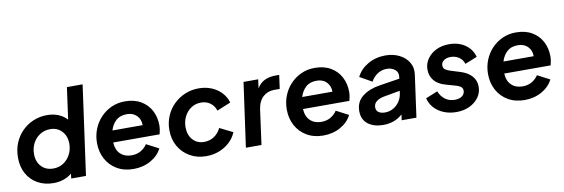

<svg xmlns="http://www.w3.org/2000/svg" viewBox="-55 -1173 4703 1601"><g transform="rotate(-10 2296.5 -372.5)"><path d="M297 12Q220 12 161.5 -21Q103 -54 71 -112.5Q39 -171 39 -247Q39 -316 62.5 -372.5Q86 -429 127.5 -470Q169 -511 223 -533.5Q277 -556 338 -556Q392 -556 435 -538Q478 -520 506 -488L543 -757H676L571 0H446L451 -41Q421 -15 381 -1.5Q341 12 297 12ZM315 -108Q363 -108 400.5 -132.5Q438 -157 459.5 -198.5Q481 -240 481 -290Q481 -353 443 -394.5Q405 -436 344 -436Q295 -436 257 -411.5Q219 -387 197.5 -346Q176 -305 176 -254Q176 -189 214 -148.5Q252 -108 315 -108Z M973 12Q893 12 833.5 -23Q774 -58 741.5 -118.5Q709 -179 709 -254Q709 -316 730.5 -370.5Q752 -425 791 -466.5Q830 -508 882.5 -532Q935 -556 997 -556Q1077 -556 1133 -523Q1189 -490 1218 -434Q1247 -378 1247 -310Q1247 -292 1244 -272.5Q1241 -253 1236 -235H843Q846 -172 882 -137.5Q918 -103 976 -103Q1022 -103 1055.5 -123Q1089 -143 1109 -174L1213 -120Q1184 -61 1119.5 -24.5Q1055 12 973 12ZM996 -448Q937 -448 903 -416.5Q869 -385 854 -335H1110Q1110 -384 1079 -416Q1048 -448 996 -448Z M1589 12Q1511 12 1450.5 -23Q1390 -58 1356 -118Q1322 -178 1322 -255Q1322 -318 1345 -373Q1368 -428 1409.5 -469Q1451 -510 1505.5 -533Q1560 -556 1622 -556Q1682 -556 1731 -535.5Q1780 -515 1814 -478.5Q1848 -442 1862 -394L1745 -346Q1732 -388 1699 -412Q1666 -436 1621 -436Q1573 -436 1536 -410.5Q1499 -385 1479 -344Q1459 -303 1459 -255Q1459 -190 1495.5 -149Q1532 -108 1592 -108Q1640 -108 1677.5 -133.5Q1715 -159 1734 -201L1845 -146Q1826 -99 1788 -63.5Q1750 -28 1699 -8Q1648 12 1589 12Z M1925 0 2001 -544H2125L2115 -469Q2142 -514 2182 -532Q2222 -550 2272 -550H2304L2288 -434H2241Q2185 -434 2146 -398.5Q2107 -363 2097 -293L2057 0Z M2580 12Q2500 12 2440.5 -23Q2381 -58 2348.5 -118.5Q2316 -179 2316 -254Q2316 -316 2337.5 -370.5Q2359 -425 2398 -466.5Q2437 -508 2489.5 -532Q2542 -556 2604 -556Q2684 -556 2740 -523Q2796 -490 2825 -434Q2854 -378 2854 -310Q2854 -292 2851 -272.5Q2848 -253 2843 -235H2450Q2453 -172 2489 -137.5Q2525 -103 2583 -103Q2629 -103 2662.5 -123Q2696 -143 2716 -174L2820 -120Q2791 -61 2726.5 -24.5Q2662 12 2580 12ZM2603 -448Q2544 -448 2510 -416.5Q2476 -385 2461 -335H2717Q2717 -384 2686 -416Q2655 -448 2603 -448Z M3088 12Q3009 12 2959 -25.5Q2909 -63 2909 -136Q2909 -214 2966 -259Q3023 -304 3113 -318L3285 -345L3287 -360Q3292 -400 3263.5 -422Q3235 -444 3196 -444Q3151 -444 3115.5 -420Q3080 -396 3061 -359L2958 -417Q2989 -480 3055 -518Q3121 -556 3204 -556Q3269 -556 3321 -530Q3373 -504 3400 -458.5Q3427 -413 3418 -354L3369 0H3244L3251 -48Q3184 12 3088 12ZM3045 -144Q3045 -116 3065.5 -102Q3086 -88 3118 -88Q3158 -88 3190 -106.5Q3222 -125 3242.5 -156Q3263 -187 3268 -224L3271 -245L3132 -220Q3094 -213 3069.5 -194Q3045 -175 3045 -144Z M3706 12Q3649 12 3601 -7.5Q3553 -27 3520.5 -62.5Q3488 -98 3477 -145L3578 -186Q3595 -142 3629.5 -116.5Q3664 -91 3711 -91Q3751 -91 3773.5 -109Q3796 -127 3796 -153Q3796 -176 3779 -188Q3762 -200 3741 -205L3654 -230Q3593 -247 3561 -285.5Q3529 -324 3529 -378Q3529 -428 3557 -468.5Q3585 -509 3633 -532.5Q3681 -556 3742 -556Q3821 -556 3877.5 -517.5Q3934 -479 3952 -412L3849 -371Q3839 -407 3807.5 -428Q3776 -449 3737 -449Q3702 -449 3679.5 -433Q3657 -417 3657 -391Q3657 -367 3674 -355.5Q3691 -344 3714 -337L3798 -311Q3859 -292 3892 -254.5Q3925 -217 3925 -165Q3925 -115 3896.5 -75Q3868 -35 3819 -11.5Q3770 12 3706 12Z M4284 12Q4204 12 4144.5 -23Q4085 -58 4052.5 -118.5Q4020 -179 4020 -254Q4020 -316 4041.5 -370.5Q4063 -425 4102 -466.5Q4141 -508 4193.5 -532Q4246 -556 4308 -556Q4388 -556 4444 -523Q4500 -490 4529 -434Q4558 -378 4558 -310Q4558 -292 4555 -272.5Q4552 -253 4547 -235H4154Q4157 -172 4193 -137.5Q4229 -103 4287 -103Q4333 -103 4366.5 -123Q4400 -143 4420 -174L4524 -120Q4495 -61 4430.5 -24.5Q4366 12 4284 12ZM4307 -448Q4248 -448 4214 -416.5Q4180 -385 4165 -335H4421Q4421 -384 4390 -416Q4359 -448 4307 -448Z"/></g></svg>

Font: Plus Jakarta Sans
Style: Bold Italic
Weight: 700
Italic angle: -8°
Designer: Gumpita Rahayu
Foundry: Tokotype
Version: Version 2.071; ttfautohint (v1.8.4.7-5d5b);gftools[0.9.29]